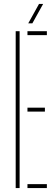

<svg xmlns="http://www.w3.org/2000/svg" viewBox="-20 -959 284 979"><path d="M60 0V-800H80V0ZM120 -780V-800H219V-780ZM120 -390V-410H209V-390ZM120 0V-20H219V0ZM124 -840 179 -939H200L145 -840Z"/></svg>

Font: Big Shoulders Stencil Display Thin
Style: Regular
Weight: 100
Designer: Patric King
Foundry: XO Type Co
Version: Version 1.000